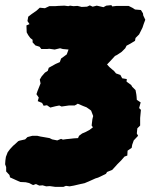

<svg xmlns="http://www.w3.org/2000/svg" viewBox="-51 -636 591 748"><path d="M164 92 143 89 129 90 115 86 102 87 89 81 78 85 62 77 49 74 28 73 10 65 -12 55 -14 46 -27 32V15L-31 4L-30 -11L-28 -25L-21 -43L-12 -55L0 -68L6 -73L20 -86L25 -88L47 -93L56 -102L75 -107H94L107 -104L119 -102L142 -98L152 -93L172 -89L187 -95L194 -92L208 -94L219 -95L237 -97L253 -98L257 -107L269 -116L281 -121L298 -130L311 -140L306 -147L309 -172L312 -184L304 -205L299 -209L286 -218L273 -223L252 -232L240 -225H217L189 -221L180 -225L165 -222L145 -217L132 -226L119 -224L113 -235L96 -242L100 -256L91 -269L95 -281L107 -311L104 -326L111 -338L124 -353L135 -360L139 -372L166 -387L182 -394L187 -408L209 -424L216 -443L194 -445L183 -448L162 -443L141 -446L132 -445H110L103 -454L87 -459L76 -471V-481L67 -488L59 -499L53 -510L52 -537L64 -542L56 -554L59 -571L72 -581L92 -595L104 -606L124 -604L141 -612H163L176 -613L200 -614L215 -612L222 -614L235 -612L251 -613L267 -609L288 -610L299 -615L310 -610L326 -614L352 -608L363 -614L383 -616L386 -611L404 -613H426H450L466 -605L475 -599L498 -597L506 -584L507 -576L515 -559L509 -543L504 -528L497 -514L491 -502L477 -488L475 -477L457 -466L442 -458L437 -448L423 -434L405 -422L397 -418L386 -406L370 -389L366 -385L375 -375L390 -362L392 -361L401 -350L418 -344L425 -331L443 -328L442 -318L460 -305L464 -298L477 -285L480 -269L481 -261L482 -247L497 -237L491 -215L498 -208L496 -187L495 -176V-147L484 -136L482 -116L487 -107L470 -89L464 -72L462 -60L446 -49L445 -30L434 -26L421 -11L406 4L398 13L386 26L366 34L362 41L348 48L331 56L321 59L301 68L280 77L267 80L254 83L237 87L220 90L206 88L196 92Z"/></svg>

Font: Winky Rough ExtraBold
Style: Italic
Weight: 800
Italic angle: -8.97852°
Designer: Simon Atzbach
Foundry: typofactur
Version: Version 1.206; ttfautohint (v1.8.4.7-5d5b)